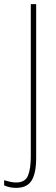

<svg xmlns="http://www.w3.org/2000/svg" viewBox="-65 -734 271 929"><path d="M13 175Q-19 175 -45 163V138Q-31 142 -16.5 145.5Q-2 149 13 149Q57 149 70.5 115.5Q84 82 84 23V-714H110V30Q110 104 88 139.5Q66 175 13 175Z"/></svg>

Font: Noto Sans Gurmukhi ExtraCondensed Thin
Style: Regular
Weight: 100
Width: 2
Designer: Jelle Bosma - Monotype Design Team
Foundry: Monotype Imaging Inc.
Version: Version 2.004; ttfautohint (v1.8.4.7-5d5b)